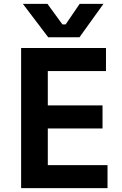

<svg xmlns="http://www.w3.org/2000/svg" viewBox="-20 -980 636 1000"><path d="M90 -730H532V-610H229V-431H514V-311H229V-120H540V0H90ZM99 -960H227L305 -853H322L395 -960H519L394 -786H231Z"/></svg>

Font: Sora-SIA SemiBold
Style: Regular
Weight: 600
Designer: Jonathan Barnbrook, Julián Moncada
Foundry: Barnbrook Fonts
Version: Version 2.000